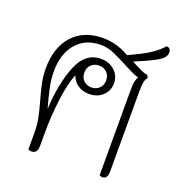

<svg xmlns="http://www.w3.org/2000/svg" viewBox="-116 -721 783 826"><g transform="rotate(20 276.0 -308.0)"><path d="M395 -509 408 -502Q431 -490 445.5 -483.5Q460 -477 472 -476L478 -464Q470 -454 467 -439.5Q464 -425 464 -395V-31Q464 4 440 4Q434 4 427 0V-393Q427 -414 429.5 -427.5Q432 -441 439 -452Q427 -455 409.5 -463Q392 -471 387 -474L334 -501Q303 -517 282.5 -523Q262 -529 241 -529Q171 -529 130 -481.5Q89 -434 89 -354Q89 -317 97 -279.5Q105 -242 119 -192Q125 -310 158 -391.5Q191 -473 262 -473Q300 -473 325 -450Q350 -427 350 -393Q350 -358 325.5 -335.5Q301 -313 264 -313Q234 -313 212 -328Q190 -343 182 -369Q163 -324 153 -245Q143 -166 143 -87V-31Q143 4 116 4Q109 4 101 0V-76Q101 -111 95 -141Q89 -171 77 -214Q65 -256 58.5 -287Q52 -318 52 -354Q52 -449 102 -504.5Q152 -560 241 -560Q297 -560 350 -532L361 -526Q431 -558 460.5 -578.5Q490 -599 508 -620Q528 -620 528 -598Q528 -584 517 -572.5Q506 -561 478 -546.5Q450 -532 395 -509ZM214 -393Q214 -371 228 -357Q242 -343 264 -343Q286 -343 300 -357Q314 -371 314 -393Q314 -415 300 -429Q286 -443 264 -443Q242 -443 228 -429Q214 -415 214 -393Z"/></g></svg>

Font: Thasadith
Style: Regular
Weight: 400
Designer: Cadson Demak Co.,Ltd.
Foundry: Cadson Demak Co.,Ltd.
Version: Version 1.000; ttfautohint (v1.6)